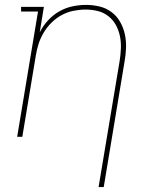

<svg xmlns="http://www.w3.org/2000/svg" viewBox="-20 -558 640 783"><path d="M382 205 468 -310Q472 -335 473 -361Q474 -387 469 -411Q464 -435 452.5 -456Q441 -477 422 -492Q403 -507 379 -513Q355 -519 329 -519Q305 -519 280 -514Q255 -509 232.5 -497Q210 -485 191 -466.5Q172 -448 158.5 -425.5Q145 -403 137.5 -379.5Q130 -356 126 -331L71 0H50L135 -511H66V-530H159L142 -426Q155 -452 175.5 -474.5Q196 -497 221.5 -511.5Q247 -526 275 -532Q303 -538 331 -538Q359 -538 386 -531.5Q413 -525 434.5 -509Q456 -493 469.5 -469.5Q483 -446 489 -419Q495 -392 494 -363.5Q493 -335 488 -307L403 205Z"/></svg>

Font: Iosevka Slab Thin Extended
Style: Italic
Weight: 100
Width: 7
Italic angle: -9°
Monospace: yes
Designer: Belleve Invis
Foundry: Belleve Invis
Version: Version 11.1.0; ttfautohint (v1.8.3)